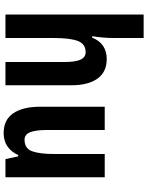

<svg xmlns="http://www.w3.org/2000/svg" viewBox="103 -903 810 1056"><g transform="rotate(90 508.0 -375.0)"><path d="M189 -589Q189 -564 186 -532Q183 -500 179 -477H187Q219 -557 305 -557Q376 -557 412.5 -506Q449 -455 449 -362V0H321V-325Q321 -385 308 -413Q295 -441 267 -441Q222 -441 205.5 -398.5Q189 -356 189 -264V0H60V-760H189Z M955 -546V0H855L840 -70H833Q795 10 712 10Q639 10 603 -43Q567 -96 567 -191V-546H695V-228Q695 -166 707.5 -135.5Q720 -105 748 -105Q797 -105 812 -147Q827 -189 827 -268V-546Z"/></g></svg>

Font: Noto Sans Telugu ExtraCondensed
Style: Bold
Weight: 700
Width: 2
Designer: Jelle Bosma - Monotype Design Team
Foundry: Monotype Imaging Inc.
Version: Version 2.005; ttfautohint (v1.8.4.7-5d5b)